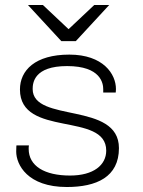

<svg xmlns="http://www.w3.org/2000/svg" viewBox="-20 -740 574 770"><path d="M92 -720 226 -575H284L418 -720H358L255 -623L152 -720H92ZM96 -157H46C46 -157 45 -151 45 -132C45 -80 90 10 248 10C367 10 457 -30 457 -146C457 -334 111 -246 111 -383C111 -408 117 -475 249 -475C385 -475 394 -405 394 -382V-369H444C444 -369 445 -377 445 -383C445 -443 394 -521 258 -521C121 -521 60 -458 60 -381C60 -187 406 -293 406 -136C406 -78 355 -36 261 -36C159 -36 95 -74 95 -143C95 -148 95 -152 96 -157Z"/></svg>

Font: ChivoLight
Style: Regular
Weight: 300
Designer: Hector Gatti
Foundry: Omnibus-Type
Version: Version 1.004;PS 001.004;hotconv 1.0.88;makeotf.lib2.5.64775